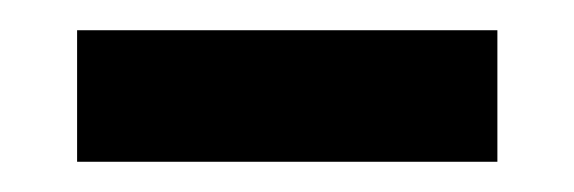

<svg xmlns="http://www.w3.org/2000/svg" viewBox="-20 -653 380 127"><path d="M31 -633H309V-546H31Z"/></svg>

Font: Hanken Grotesk Black
Style: Regular
Weight: 900
Designer: Alfredo Marco Pradil
Foundry: Hanken Design Co.
Version: Version 3.014